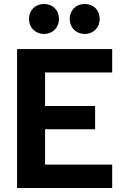

<svg xmlns="http://www.w3.org/2000/svg" viewBox="-20 -947 620 967"><path d="M202 -776C245 -776 277 -808 277 -851C277 -896 246 -927 202 -927C158 -927 126 -896 126 -851C126 -808 158 -776 202 -776ZM407 -776C450 -776 482 -808 482 -851C482 -896 451 -927 407 -927C363 -927 331 -896 331 -851C331 -808 363 -776 407 -776ZM545 -582V-700H66V0H545V-118H207V-296H459V-413H207V-582Z"/></svg>

Font: Arthouse Owned
Style: Bold
Weight: 700
Designer: Jeremy Tribby
Foundry: Tribby Type
Version: Version 1.000;PS 001.000;hotconv 1.0.88;makeotf.lib2.5.64775